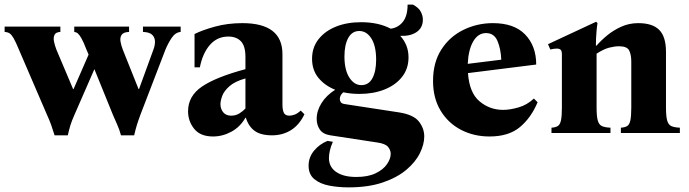

<svg xmlns="http://www.w3.org/2000/svg" viewBox="-31 -575 2980 830"><path d="M205 10Q197 -16 190 -35.5Q183 -55 172 -79L51 -360Q37 -394 28 -409.5Q19 -425 11 -430.5Q3 -436 -11 -437V-460H230V-437Q210 -436 204.5 -424Q199 -412 202.5 -395Q206 -378 213 -360L285 -190H287L352 -339L343 -360Q330 -394 321 -409.5Q312 -425 305.5 -430.5Q299 -436 290 -437V-460H527V-437Q502 -436 494.5 -424Q487 -412 490 -395Q493 -378 500 -360L568 -190H570L632 -360Q639 -378 639 -395Q639 -412 627.5 -424Q616 -436 587 -437V-460H750V-437Q727 -435 711 -411Q695 -387 684 -360L576 -79Q566 -52 560.5 -34Q555 -16 549 10H492Q485 -16 476 -35.5Q467 -55 457 -79L377 -276L291 -79Q279 -52 273.5 -34Q268 -16 262 10Z M890 15Q835 15 808.5 -18Q782 -51 782 -94Q782 -160 842.5 -201Q903 -242 1030 -276V-329Q1030 -376 1010.5 -396.5Q991 -417 956 -417Q908 -417 876.5 -381Q845 -345 833 -284H810V-428Q844 -445 898.5 -460Q953 -475 1017 -475Q1190 -475 1190 -341V-123Q1190 -100 1196 -87.5Q1202 -75 1220 -75Q1230 -75 1242.5 -79.5Q1255 -84 1269 -97L1285 -81Q1263 -35 1227 -12.5Q1191 10 1145 10Q1096 10 1069.5 -9.5Q1043 -29 1032 -66H1030Q1007 -26 969 -5.5Q931 15 890 15ZM968 -75Q988 -75 1003.5 -84.5Q1019 -94 1030 -106V-236Q984 -223 960.5 -202Q937 -181 929.5 -160Q922 -139 922 -125Q922 -104 934 -89.5Q946 -75 968 -75Z M1475 235Q1432 235 1392.5 227.5Q1353 220 1328 199.5Q1303 179 1303 141Q1303 105 1326.5 76.5Q1350 48 1385 34L1408 38Q1399 58 1395 76Q1391 94 1391 108Q1391 147 1422.5 168.5Q1454 190 1509 190Q1560 190 1593 174Q1626 158 1642 134.5Q1658 111 1658 90Q1658 74 1646.5 60Q1635 46 1600 41L1397 10Q1365 5 1351.5 -15Q1338 -35 1338 -61Q1338 -96 1359 -129.5Q1380 -163 1418 -187Q1373 -205 1345.5 -238.5Q1318 -272 1318 -321Q1318 -370 1346 -405.5Q1374 -441 1421.5 -460Q1469 -479 1530 -479Q1605 -479 1658 -451Q1690 -455 1710.5 -480.5Q1731 -506 1731 -555H1754Q1779 -542 1788 -524.5Q1797 -507 1797 -490Q1797 -455 1770 -436.5Q1743 -418 1699 -420Q1716 -402 1725.5 -378.5Q1735 -355 1735 -327Q1735 -278 1707 -242.5Q1679 -207 1631 -188Q1583 -169 1523 -169Q1486 -169 1453 -176Q1438 -163 1438 -147Q1438 -140 1442 -133.5Q1446 -127 1460 -125L1695 -89Q1757 -79 1780 -49.5Q1803 -20 1803 15Q1803 49 1784 87.5Q1765 126 1725 159.5Q1685 193 1623 214Q1561 235 1475 235ZM1531 -207Q1563 -207 1579 -237Q1595 -267 1595 -317Q1595 -376 1574.5 -408.5Q1554 -441 1522 -441Q1491 -441 1474.5 -411Q1458 -381 1458 -331Q1458 -273 1479 -240Q1500 -207 1531 -207Z M2085 15Q2017 15 1961.5 -14Q1906 -43 1873.5 -97Q1841 -151 1841 -225Q1841 -305 1877 -361Q1913 -417 1972.5 -446Q2032 -475 2100 -475Q2192 -475 2239.5 -425.5Q2287 -376 2287 -296L1992 -259Q1998 -174 2042 -137Q2086 -100 2144 -100Q2173 -100 2210 -110.5Q2247 -121 2277 -149L2293 -133Q2265 -66 2216.5 -25.5Q2168 15 2085 15ZM2070 -432Q2036 -432 2015 -396.5Q1994 -361 1991 -299L2136 -317Q2134 -364 2119.5 -398Q2105 -432 2070 -432Z M2848 -110Q2848 -73 2853 -54.5Q2858 -36 2871 -30Q2884 -24 2908 -23V0H2653V-23Q2670 -24 2680 -30Q2690 -36 2694 -54.5Q2698 -73 2698 -110V-309Q2698 -338 2689 -356.5Q2680 -375 2645 -375Q2626 -375 2602.5 -369Q2579 -363 2548 -343V-110Q2548 -73 2553 -54.5Q2558 -36 2571 -30Q2584 -24 2608 -23V0H2353V-23Q2370 -24 2380 -30Q2390 -36 2394 -54.5Q2398 -73 2398 -110V-340Q2398 -355 2392.5 -360Q2387 -365 2376 -365Q2364 -365 2348 -361L2338 -384L2546 -481L2552 -475Q2550 -466 2547.5 -437Q2545 -408 2545 -378H2548Q2568 -401 2595 -423Q2622 -445 2655.5 -460Q2689 -475 2728 -475Q2790 -475 2819 -445.5Q2848 -416 2848 -351Z"/></svg>

Font: Bona Nova
Style: Bold
Weight: 700
Designer: Mateusz Machalski
Foundry: Capitalics
Version: Version 4.001; ttfautohint (v1.8.3)